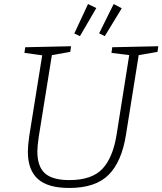

<svg xmlns="http://www.w3.org/2000/svg" viewBox="-20 -924 804 951"><path d="M764 -695 760 -667 667 -651 604 -257Q583 -123 518 -58Q453 7 323 7Q217 7 167.5 -37.5Q118 -82 118 -173Q118 -202 125 -251L189 -650L101 -662L105 -690L332 -695L328 -667L237 -651L172 -247Q165 -200 165 -174Q165 -100 202 -66Q239 -32 324 -32Q435 -32 487.5 -88Q540 -144 558 -260L620 -651L532 -662L536 -690ZM457 -884 376 -745 348 -758 416 -904ZM583 -883 499 -745 471 -759 543 -904Z"/></svg>

Font: Bitter Pro Light
Style: Italic
Weight: 300
Italic angle: -9°
Designer: Sol Matas, and Bitter project Authors
Foundry: Sol Matas
Version: Version 1.010